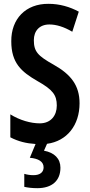

<svg xmlns="http://www.w3.org/2000/svg" viewBox="-20 -744 469 1004"><path d="M296 133C296 86 265 54 210 44L226 8C330 -6 396 -89 396 -204C396 -297 351 -355 260 -406C178 -452 157 -474 157 -534C157 -582 186 -616 238 -616C274 -616 314 -604 358 -578L392 -683C346 -708 292 -724 234 -724C114 -725 38 -645 39 -528C39 -415 91 -369 176 -320C256 -275 277 -247 277 -192C277 -140 246 -99 188 -99C141 -99 84 -115 34 -146V-26C76 -4 118 6 166 9L136 81C181 85 208 101 208 131C208 156 190 172 155 172C140 172 123 170 107 165V233C125 237 147 240 175 240C252 240 296 201 296 133Z"/></svg>

Font: Noto Sans Arabic UI XCn SmBd
Style: Regular
Weight: 600
Width: 2
Designer: Monotype Design Team, Nadine Chahine and Nizar Qandah
Foundry: Monotype Imaging Inc.
Version: Version 2.010